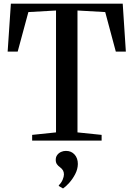

<svg xmlns="http://www.w3.org/2000/svg" viewBox="-20 -763 724 1042"><path d="M284 -44.5V-706L134 -697.5L76 -483H21.5L39 -743H646L663 -483H608.5L551 -697.5L400.5 -706V-44.5L531.5 -31V0H154.5V-31ZM402.5 127Q402 155.5 388 182.2Q374 209 355.5 229.5Q337 250 322.5 259.5H321.5L299.5 246.5L299 242.5Q312.5 230 319.8 212.8Q327 195.5 327 184Q327 171.5 322 162.2Q317 153 305 144Q295.5 137.5 289 128.2Q282.5 119 282.5 104.5Q282.5 88.5 290.8 77.8Q299 67 311.5 61.5Q324 56 336 56H339Q367 56 384.8 75.8Q402.5 95.5 402.5 127Z"/></svg>

Font: Merriweather 96pt Medium
Style: Regular
Weight: 500
Version: Version 2.100